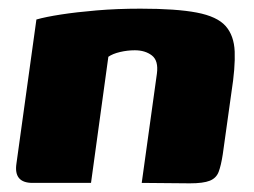

<svg xmlns="http://www.w3.org/2000/svg" viewBox="-20 -422 585 443"><path d="M55 0Q11 0 18 -45L64 -377Q85 -383 120.5 -388.5Q156 -394 203 -398Q250 -402 304 -402Q387 -402 434 -393Q481 -384 500.5 -362Q520 -340 521.5 -303Q523 -266 514 -209L494 -66Q490 -40 484.5 -25.5Q479 -11 464 -5Q449 1 418 1L307 0L342 -252Q346 -282 330.5 -294Q315 -306 291 -306Q274 -306 257 -302Q240 -298 230 -291L190 0Z"/></svg>

Font: Genos Thin ExtraBold
Style: Italic
Weight: 800
Italic angle: -8°
Version: Version 1.010